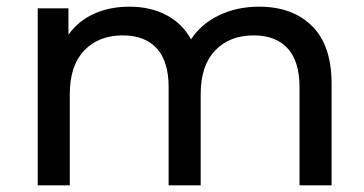

<svg xmlns="http://www.w3.org/2000/svg" viewBox="-20 -555 1091 575"><path d="M914.5 -477C875.5 -515.7 822.7 -535 756 -535C711.3 -535 671.2 -526.3 635.5 -509C599.8 -491.7 572 -467.7 552 -437C534.7 -469 510 -493.3 478 -510C446 -526.7 409.3 -535 368 -535C328 -535 292.3 -527.8 261 -513.5C229.7 -499.2 204.3 -478.3 185 -451V-530H93V0H189V-273C189 -329.7 203.3 -373.2 232 -403.5C260.7 -433.8 299.3 -449 348 -449C392 -449 425.8 -436 449.5 -410C473.2 -384 485 -345.3 485 -294V0H581V-273C581 -329.7 595.3 -373.2 624 -403.5C652.7 -433.8 691.3 -449 740 -449C784 -449 817.8 -436 841.5 -410C865.2 -384 877 -345.3 877 -294V0H973V-305C973 -381 953.5 -438.3 914.5 -477Z"/></svg>

Font: ICO Headline
Style: Regular
Weight: 500
Designer: Julieta Ulanovsky
Foundry: Julieta Ulanovsky
Version: Version 7.200